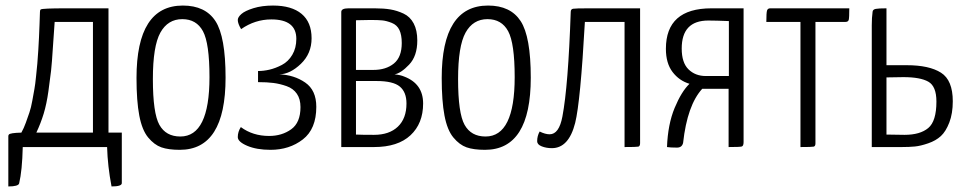

<svg xmlns="http://www.w3.org/2000/svg" viewBox="-20 -530 3485 692"><path d="M10 142Q46 142 49 131Q60 85 62 0H366Q368 69 382 142Q419 142 419 130V-52H371V-500H217Q133 -500 127 -496Q124 -494 124 -487Q124 -479 122.5 -442.5Q121 -406 120.5 -394.5Q120 -383 118 -349Q116 -315 114.5 -300.5Q113 -286 110 -255.5Q107 -225 104 -209Q101 -193 96.5 -167.5Q92 -142 86 -124.5Q80 -107 73 -87.5Q66 -68 57 -52Q16 -51 12 -45Q10 -43 10 -39ZM315 -52H111Q127 -86 137.5 -120.5Q148 -155 154.5 -201.5Q161 -248 164 -274.5Q167 -301 171 -364.5Q175 -428 177 -451H315Z M472 -249Q472 -510 639 -510Q720 -510 756.5 -454Q793 -398 793 -250Q793 10 628 10Q587 10 561.5 1Q536 -8 514 -34.5Q492 -61 482 -113.5Q472 -166 472 -249ZM531 -245Q531 -122 554.5 -80Q578 -38 630 -38Q735 -38 735 -252Q735 -374 711.5 -417.5Q688 -461 637 -461Q585 -461 558 -412.5Q531 -364 531 -245Z M987 -262Q1040 -260 1080 -232.5Q1120 -205 1120 -145Q1120 -65 1071.5 -27.5Q1023 10 955 10Q905 10 871 -4.5Q837 -19 837 -36Q837 -55 848 -72Q891 -40 950 -40Q996 -40 1029.5 -64Q1063 -88 1063 -144Q1063 -173 1050 -192Q1037 -211 1013 -219.5Q989 -228 965.5 -231Q942 -234 910 -234V-274Q930 -274 951.5 -279Q973 -284 996 -296Q1019 -308 1033.5 -332.5Q1048 -357 1048 -390Q1048 -460 958 -460Q899 -460 849 -425Q837 -445 837 -458Q837 -468 850 -479.5Q863 -491 893.5 -500.5Q924 -510 964 -510Q1031 -510 1067 -480Q1103 -450 1103 -392Q1103 -337 1064.5 -300Q1026 -263 987 -262Z M1210 -487Q1210 -500 1236 -500H1331Q1363 -500 1387 -496Q1411 -492 1434.5 -481Q1458 -470 1471 -445.5Q1484 -421 1484 -384Q1484 -328 1454.5 -297Q1425 -266 1402 -262Q1423 -260 1437 -254Q1505 -228 1505 -157Q1505 -85 1459.5 -42.5Q1414 0 1328 0H1210ZM1263 -278H1326Q1371 -278 1399.5 -301Q1428 -324 1428 -375Q1428 -404 1419.5 -422Q1411 -440 1392 -447.5Q1373 -455 1358 -456.5Q1343 -458 1315 -458L1263 -457ZM1263 -45Q1283 -44 1328 -44Q1383 -44 1414 -73.5Q1445 -103 1445 -157Q1445 -198 1421 -218Q1397 -238 1337 -238H1263Z M1572 -249Q1572 -510 1739 -510Q1820 -510 1856.5 -454Q1893 -398 1893 -250Q1893 10 1728 10Q1687 10 1661.5 1Q1636 -8 1614 -34.5Q1592 -61 1582 -113.5Q1572 -166 1572 -249ZM1631 -245Q1631 -122 1654.5 -80Q1678 -38 1730 -38Q1835 -38 1835 -252Q1835 -374 1811.5 -417.5Q1788 -461 1737 -461Q1685 -461 1658 -412.5Q1631 -364 1631 -245Z M1969 4Q1949 4 1932.5 -2.5Q1916 -9 1916 -21Q1916 -40 1925 -56Q1945 -46 1961 -46Q1995 -46 2007 -110Q2028 -221 2037 -487Q2037 -497 2045.5 -498.5Q2054 -500 2102 -500Q2119 -500 2130 -500H2287V-14Q2287 -3 2280.5 -1.5Q2274 0 2231 0V-451H2088Q2072 -163 2053 -87Q2030 4 1969 4Z M2442 -15Q2438 2 2420 2Q2396 2 2384 0Q2387 -82 2411.5 -141Q2436 -200 2465 -228Q2428 -239 2404 -270.5Q2380 -302 2380 -354Q2380 -500 2544 -500H2660V-18Q2660 -4 2653.5 -2Q2647 0 2606 0V-210H2511Q2457 -151 2442 -15ZM2437 -355Q2437 -304 2461.5 -280Q2486 -256 2524 -256H2607V-454Q2606 -454 2594.5 -454.5Q2583 -455 2565.5 -455.5Q2548 -456 2533 -456Q2437 -456 2437 -355Z M2919 -451V-13Q2919 -3 2912.5 -1.5Q2906 0 2865 0V-451H2742Q2742 -484 2744.5 -492Q2747 -500 2756 -500H3041Q3041 -466 3039 -458.5Q3037 -451 3027 -451Z M3248 -295Q3329 -295 3371.5 -268Q3414 -241 3414 -165Q3414 -121 3401.5 -88.5Q3389 -56 3371 -39.5Q3353 -23 3325.5 -13.5Q3298 -4 3277.5 -2Q3257 0 3230 0H3122V-439Q3122 -466 3125 -488Q3126 -496 3136.5 -498Q3147 -500 3175 -500V-295ZM3175 -45 3240 -44Q3296 -44 3325.5 -68.5Q3355 -93 3355 -164Q3355 -219 3326 -235.5Q3297 -252 3236 -252L3175 -251Z"/></svg>

Font: Yanone Kaffeesatz Light
Style: Regular
Weight: 300
Designer: Yanone (Cyrillic: Daniel Pouzeot)
Foundry: Yanone
Version: Version 1.003;PS 001.003;hotconv 1.0.88;makeotf.lib2.5.64775